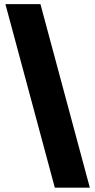

<svg xmlns="http://www.w3.org/2000/svg" viewBox="-20 -781 452 911"><path d="M240.1 109.4 5.7 -761.4H171.9L406.2 109.4Z"/></svg>

Font: Inter P Black
Style: Regular
Weight: 900
Designer: Rasmus Andersson
Foundry: rsms
Version: Version 3.018;git-588b23468